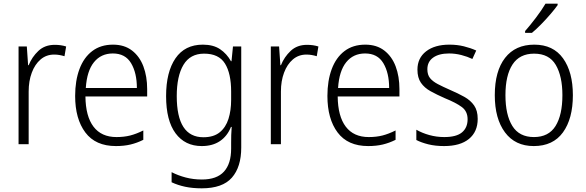

<svg xmlns="http://www.w3.org/2000/svg" viewBox="-20 -785 3190 1045"><path d="M278 -541Q312 -541 340 -532L331 -479Q318 -483 304 -485.5Q290 -488 275 -488Q232 -488 201 -461.5Q170 -435 153 -389.5Q136 -344 136 -287V0H81V-532H126L133 -430H136Q154 -475 189 -508Q224 -541 278 -541Z M595 -542Q657 -542 698.5 -510Q740 -478 760.5 -423.5Q781 -369 781 -300V-260H445Q446 -152 489 -95.5Q532 -39 614 -39Q655 -39 688.5 -47.5Q722 -56 760 -75V-24Q726 -7 690.5 1.5Q655 10 611 10Q500 10 444.5 -64Q389 -138 389 -263Q389 -346 412.5 -409Q436 -472 482 -507Q528 -542 595 -542ZM594 -494Q530 -494 491.5 -446.5Q453 -399 447 -306H725Q725 -388 693.5 -441Q662 -494 594 -494Z M1084 -542Q1141 -542 1177.5 -517.5Q1214 -493 1237 -452H1240L1248 -532H1293V18Q1293 124 1242 182Q1191 240 1078 240Q1028 240 988 231.5Q948 223 914 207V152Q949 170 990.5 181Q1032 192 1079 192Q1160 192 1199 149Q1238 106 1238 24V-8Q1238 -28 1238.5 -49.5Q1239 -71 1241 -94H1237Q1217 -44 1177 -17Q1137 10 1078 10Q987 10 935.5 -59.5Q884 -129 884 -262Q884 -393 935 -467.5Q986 -542 1084 -542ZM1091 -493Q1015 -493 978.5 -432Q942 -371 942 -262Q942 -38 1087 -38Q1143 -38 1176 -65Q1209 -92 1223.5 -138Q1238 -184 1238 -241V-287Q1238 -385 1204.5 -439Q1171 -493 1091 -493Z M1651 -541Q1685 -541 1713 -532L1704 -479Q1691 -483 1677 -485.5Q1663 -488 1648 -488Q1605 -488 1574 -461.5Q1543 -435 1526 -389.5Q1509 -344 1509 -287V0H1454V-532H1499L1506 -430H1509Q1527 -475 1562 -508Q1597 -541 1651 -541Z M1968 -542Q2030 -542 2071.5 -510Q2113 -478 2133.5 -423.5Q2154 -369 2154 -300V-260H1818Q1819 -152 1862 -95.5Q1905 -39 1987 -39Q2028 -39 2061.5 -47.5Q2095 -56 2133 -75V-24Q2099 -7 2063.5 1.5Q2028 10 1984 10Q1873 10 1817.5 -64Q1762 -138 1762 -263Q1762 -346 1785.5 -409Q1809 -472 1855 -507Q1901 -542 1968 -542ZM1967 -494Q1903 -494 1864.5 -446.5Q1826 -399 1820 -306H2098Q2098 -388 2066.5 -441Q2035 -494 1967 -494Z M2580 -138Q2580 -68 2532.5 -29Q2485 10 2397 10Q2349 10 2311 0.5Q2273 -9 2246 -23V-79Q2277 -61 2316.5 -50Q2356 -39 2398 -39Q2464 -39 2494.5 -64.5Q2525 -90 2525 -136Q2525 -179 2493.5 -202.5Q2462 -226 2400 -251Q2357 -270 2323.5 -288.5Q2290 -307 2271 -334.5Q2252 -362 2252 -406Q2252 -469 2299 -505.5Q2346 -542 2426 -542Q2468 -542 2504.5 -533Q2541 -524 2572 -510L2551 -464Q2524 -477 2491 -485.5Q2458 -494 2424 -494Q2369 -494 2337.5 -471.5Q2306 -449 2306 -408Q2306 -378 2320.5 -360Q2335 -342 2362.5 -327.5Q2390 -313 2431 -295Q2473 -277 2507 -258Q2541 -239 2560.5 -211Q2580 -183 2580 -138Z M3098 -267Q3098 -139 3044 -64.5Q2990 10 2885 10Q2784 10 2728.5 -64.5Q2673 -139 2673 -267Q2673 -398 2729 -470Q2785 -542 2888 -542Q2991 -542 3044.5 -467.5Q3098 -393 3098 -267ZM2731 -267Q2731 -160 2768.5 -99.5Q2806 -39 2886 -39Q2966 -39 3003.5 -99Q3041 -159 3041 -267Q3041 -370 3005 -431.5Q2969 -493 2887 -493Q2808 -493 2769.5 -434Q2731 -375 2731 -267ZM3015 -757Q3000 -736 2976 -708Q2952 -680 2925 -652.5Q2898 -625 2875 -606H2838V-616Q2867 -649 2898 -690Q2929 -731 2949 -765H3015Z"/></svg>

Font: Noto Sans Tamil SemiCondensed Light
Style: Regular
Weight: 300
Width: 4
Designer: Jelle Bosma - Monotype Design Team
Foundry: Monotype Imaging Inc.
Version: Version 2.004; ttfautohint (v1.8.4.7-5d5b)